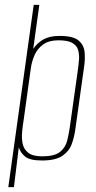

<svg xmlns="http://www.w3.org/2000/svg" viewBox="-20 -650 395 786"><path d="M14 116 118 -630H141L116 -450Q133 -475 158.5 -489Q184 -503 224 -503Q280 -503 302 -484Q324 -465 326.5 -435.5Q329 -406 324 -375L289 -125Q285 -93 274.5 -62.5Q264 -32 236 -12.5Q208 7 152 7Q103 7 83.5 -8.5Q64 -24 57 -47L37 116ZM153 -10Q203 -10 225.5 -28Q248 -46 255 -74Q262 -102 266 -131L299 -365Q302 -386 303.5 -407.5Q305 -429 299.5 -446.5Q294 -464 275.5 -474.5Q257 -485 219 -485Q181 -485 157.5 -468.5Q134 -452 122 -425.5Q110 -399 106 -369L77 -160Q73 -136 70.5 -109.5Q68 -83 73 -60.5Q78 -38 96.5 -24Q115 -10 153 -10Z"/></svg>

Font: Alumni Sans SC Thin
Style: Italic
Weight: 100
Italic angle: -8°
Designer: Robert E. Leuschke
Foundry: Robert E. Leuschke
Version: Version 1.016